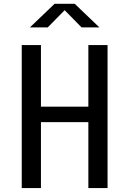

<svg xmlns="http://www.w3.org/2000/svg" viewBox="-20 -960 660 980"><path d="M431 0H529V-730H431V-415.5H189V-730H91V0H189V-336.5H431ZM132.5 -820H223.5L310 -908L396.5 -820H487.5L361.5 -940.5H258.5Z"/></svg>

Font: Monaspace Krypton
Style: Regular
Weight: 400
Designer: Riley Cran & the Lettermatic Team
Foundry: Lettermatic
Version: Version 1.200 (Monaspace Krypton)